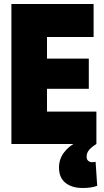

<svg xmlns="http://www.w3.org/2000/svg" viewBox="-20 -720 521 960"><path d="M37 0V-700H448V-535H215V-427H424V-276H215V-162H462V0ZM393 220Q339 220 307 194Q275 168 275 118Q275 74 301.5 40.5Q328 7 367 -11L462 0Q435 17 424 31.5Q413 46 413 63Q413 77 421 84Q429 91 441 91Q451 91 458 89L466 209Q438 220 393 220Z"/></svg>

Font: Georama SemiCondensed ExtraBold
Style: Regular
Weight: 800
Width: 4
Designer: Jean-Baptiste Levee
Foundry: Production Type
Version: Version 1.000